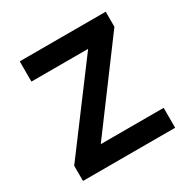

<svg xmlns="http://www.w3.org/2000/svg" viewBox="-158 -847 982 994"><g transform="rotate(-30 333.5 -350.0)"><path d="M60 0V-91L425 -579H86V-700H600V-610L235 -119H611V0Z"/></g></svg>

Font: Readex Pro Medium
Style: Regular
Weight: 500
Designer: Bonnie Shaver-Troup, Thomas Jockin
Foundry: Lexend
Version: Version 1.204; ttfautohint (v1.8.4.7-5d5b)